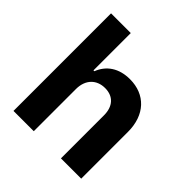

<svg xmlns="http://www.w3.org/2000/svg" viewBox="-194 -869 1012 1012"><g transform="rotate(45 312.0 -363.5)"><path d="M211.6 -315.3C212 -385.7 255 -426.8 316.8 -426.8C378.2 -426.8 414.4 -387.4 414.1 -320.3V0H565.3V-347.3C565.7 -475.1 490.4 -552.6 376.8 -552.6C294 -552.6 238.6 -513.5 213.8 -449.2H207.4V-727.3H60.4V0H211.6Z"/></g></svg>

Font: Margiela Sans
Style: Bold
Weight: 700
Designer: Stefan Endress, Andreas Faust
Version: Version 1.100;FEAKit 1.0